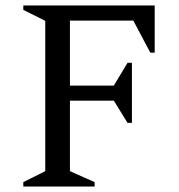

<svg xmlns="http://www.w3.org/2000/svg" viewBox="-20 -680 654 700"><path d="M65 0V-16L145 -56V-604L65 -644V-660H544V-488H528L466 -605H235V-368H395L445 -451H461V-232H445L395 -313H235V-56L325 -16V0Z"/></svg>

Font: Spectral SC
Style: Regular
Weight: 400
Designer: Jean-Baptiste Levee
Foundry: Production Type
Version: Version 2.001